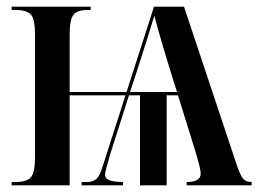

<svg xmlns="http://www.w3.org/2000/svg" viewBox="-20 -556 781 576"><path d="M15 0H189V-270H362L366 -280H189V-452Q189 -498 200.5 -512Q212 -526 243 -526H252V-536H15V-526H27Q60 -526 72.5 -512.5Q85 -499 85 -453V-84Q85 -38 72.5 -24Q60 -10 27 -10H15ZM225 0H349V-10Q295 -10 295 -31Q295 -42 314 -104L367 -270H400V0H480V-270H514L567 -99Q572 -82 577 -63.5Q582 -45 582 -35Q582 -10 540 -10V0H735V-10Q718 -10 710 -19Q702 -28 692 -56L532 -536H442L287 -54Q279 -27 268 -18.5Q257 -10 243 -10H225ZM370 -280 386 -328Q404 -384 418 -428Q432 -472 443 -509Q456 -460 471 -409.5Q486 -359 498 -321L511 -280Z"/></svg>

Font: Noto Serif Display Condensed Semi
Style: Regular
Weight: 600
Width: 3
Designer: Monotype Design Team
Foundry: Monotype Imaging Inc.
Version: Version 1.900